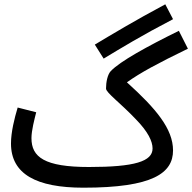

<svg xmlns="http://www.w3.org/2000/svg" viewBox="-20 -850 892 891"><path d="M461 -578C542 -627 637 -685 783 -761L747 -830C603 -753 502 -692 420 -643ZM367 21C690 21 783 -47 783 -152C783 -252 704 -346 569 -468C632 -513 710 -555 852 -624L810 -707C662 -634 538 -566 494 -520C479 -504 472 -469 472 -439C472 -420 540 -371 610 -297C667 -239 688 -194 688 -161C688 -101 605 -75 393 -75C186 -75 126 -121 126 -209C126 -245 140 -297 148 -329L62 -351C47 -301 31 -237 31 -184C31 -42 149 21 367 21Z"/></svg>

Font: Noto Sans Arabic UI SmCn Md
Style: Regular
Weight: 500
Width: 4
Designer: Monotype Design Team, Nadine Chahine and Nizar Qandah
Foundry: Monotype Imaging Inc.
Version: Version 2.010